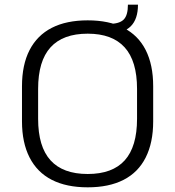

<svg xmlns="http://www.w3.org/2000/svg" viewBox="-20 -794 749 821"><path d="M355 7Q264 7 201.5 -25Q139 -57 106.5 -120.5Q74 -184 74 -275V-425Q74 -517 106.5 -580Q139 -643 201.5 -675Q264 -707 355 -707Q446 -707 508.5 -675Q571 -643 603 -580Q635 -517 635 -425V-275Q635 -184 603 -120.5Q571 -57 508.5 -25Q446 7 355 7ZM355 -50Q461 -50 513.5 -108.5Q566 -167 566 -286V-414Q566 -533 513 -591.5Q460 -650 355 -650Q249 -650 196 -591.5Q143 -533 143 -414V-286Q143 -167 196 -108.5Q249 -50 355 -50ZM447 -692Q490 -692 508.5 -710Q527 -728 527 -774H570Q570 -651 447 -651Z"/></svg>

Font: Pathway Extreme 28pt Light
Style: Regular
Weight: 300
Designer: Eduardo Rodriguez Tunni
Foundry: Eduardo Rodriguez Tunni
Version: Version 1.001;gftools[0.9.26]